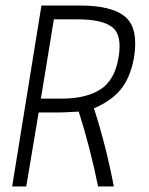

<svg xmlns="http://www.w3.org/2000/svg" viewBox="-20 -675 540 695"><path d="M265 -271Q211 -268 198 -268H120L75 0H24L130 -655H270Q386 -655 434 -613.5Q482 -572 465 -466Q452 -395 418 -352.5Q384 -310 320 -283Q364 -147 392 0H335Q306 -143 265 -271ZM261 -605H175L128 -318H203Q291 -318 343 -351Q395 -384 409 -466Q423 -548 386.5 -576.5Q350 -605 261 -605Z"/></svg>

Font: TypoPRO Lekton
Style: Italic
Weight: 400
Italic angle: -9.3°
Designer: Paolo Mazzetti, Luciano Perondi, Raffaele Flato, Elena Papassissa, Emilio Macchia, Michela Povoleri, Tobias Seemiller, R
Version: Version 3.000